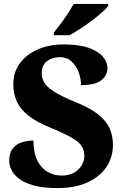

<svg xmlns="http://www.w3.org/2000/svg" viewBox="-20 -951 636 981"><path d="M275 10Q200 10 152 -3.5Q104 -17 76.5 -38.5Q49 -60 38 -84Q27 -108 27 -129Q27 -169 44.5 -191.5Q62 -214 90.5 -223.5Q119 -233 151 -233Q151 -170 171 -130.5Q191 -91 224 -72.5Q257 -54 294 -54Q349 -54 380 -85Q411 -116 411 -155Q411 -205 366 -235Q321 -265 239 -298Q165 -328 123.5 -361.5Q82 -395 65 -434.5Q48 -474 48 -520Q48 -583 82 -628.5Q116 -674 174 -699Q232 -724 306 -724Q384 -724 433 -706.5Q482 -689 505.5 -661.5Q529 -634 529 -603Q529 -566 497.5 -541Q466 -516 394 -516Q394 -547 382.5 -580Q371 -613 346.5 -636Q322 -659 286 -659Q247 -659 220 -638.5Q193 -618 193 -575Q193 -552 206 -529.5Q219 -507 256 -483Q293 -459 364 -430Q437 -401 479 -368.5Q521 -336 539 -297.5Q557 -259 557 -211Q557 -146 522.5 -96Q488 -46 424.5 -18Q361 10 275 10ZM255 -784Q270 -803 289.5 -829Q309 -855 327 -882Q345 -909 356 -931H533V-921Q524 -908 501.5 -888Q479 -868 450 -846Q421 -824 390.5 -804.5Q360 -785 335 -771H255Z"/></svg>

Font: Noto Serif Tamil ExtraBold
Style: Regular
Weight: 800
Designer: Indian Type Foundry, Tom Grace, and the Monotype Design Team
Foundry: Monotype Imaging Inc.
Version: Version 2.004; ttfautohint (v1.8.4.7-5d5b)